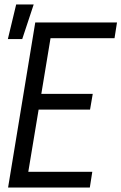

<svg xmlns="http://www.w3.org/2000/svg" viewBox="-20 -835 541 855"><path d="M16 0 137 -735H501L490 -665H205L164 -417H393L381 -347H152L106 -70H391L380 0ZM15 -661 52 -815H130L79 -661Z"/></svg>

Font: Iosevka Fixed
Style: Italic
Weight: 400
Italic angle: -9°
Monospace: yes
Designer: Belleve Invis
Foundry: Belleve Invis
Version: Version 33.2.4